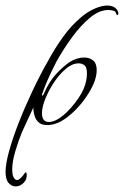

<svg xmlns="http://www.w3.org/2000/svg" viewBox="-111 -438 446 691"><path d="M-55 233Q-68 233 -79.5 221Q-91 209 -91 180Q-91 152 -78 105Q-65 58 -43 2Q-21 -54 6.5 -112Q34 -170 62 -219Q85 -262 115 -304Q145 -346 181.5 -376.5Q218 -407 257 -416Q262 -417 266 -417.5Q270 -418 274 -418Q291 -418 301 -411.5Q311 -405 314 -395Q314 -394 314.5 -393Q315 -392 315 -391Q315 -384 311 -384Q308 -384 306 -392Q305 -397 297 -399.5Q289 -402 279 -402Q246 -402 212.5 -374Q179 -346 148 -303.5Q117 -261 92 -216Q89 -210 79.5 -191Q70 -172 59.5 -148Q49 -124 42 -103Q38 -94 42 -94Q44 -94 47 -101Q65 -143 89.5 -170Q114 -197 140 -215Q166 -231 192 -231Q211 -231 224 -220.5Q237 -210 237 -186Q237 -168 230 -147Q223 -127 207 -101Q191 -75 168.5 -50.5Q146 -26 121 -9Q96 8 72 11Q68 12 65 12Q62 12 59 12Q41 12 31.5 5Q22 -2 17 -12Q13 -21 11 -31Q9 -41 9 -51Q-2 -28 -13 -3.5Q-24 21 -32 38Q-44 67 -55.5 105Q-67 143 -67 172Q-67 192 -61.5 201Q-56 210 -50 210Q-44 210 -37 203Q-31 198 -25.5 190Q-20 182 -19 182Q-17 182 -16 184.5Q-15 187 -15 188Q-13 207 -26 220Q-39 233 -55 233ZM65 1Q88 1 118 -24Q147 -49 170.5 -83.5Q194 -118 199 -147Q202 -162 202 -173Q202 -196 193 -203Q184 -210 172 -210Q150 -210 128 -192Q106 -174 87.5 -147.5Q69 -121 57 -94Q45 -67 42 -49Q41 -44 40.5 -39.5Q40 -35 40 -31Q40 1 65 1Z"/></svg>

Font: Waterfall
Style: Regular
Weight: 400
Designer: Robert E. Leuschke
Foundry: Robert E. Leuschke
Version: Version 1.010; ttfautohint (v1.8.3)